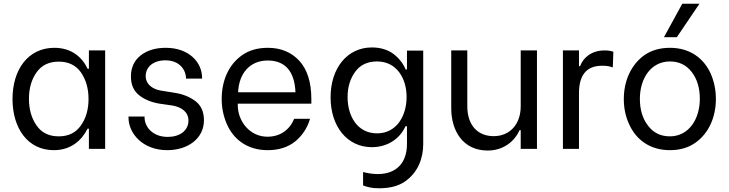

<svg xmlns="http://www.w3.org/2000/svg" viewBox="-20 -797 3904 1028"><path d="M268 7C360 7 417 -45 449 -108H456V0H543V-527H456V-429H449C420 -490 364 -541 271 -541C130 -541 47 -424 47 -267C47 -111 128 7 268 7ZM295 -67C242 -67 203 -86 176 -125C149 -163 135 -211 135 -268C135 -325 149 -372 176 -410C203 -448 242 -467 295 -467C346 -467 386 -448 413 -410C440 -371 454 -324 454 -267C454 -210 440 -163 413 -125C386 -86 346 -67 295 -67Z M875 7C988 7 1072 -57 1072 -153C1072 -198 1057 -232 1027 -255C997 -278 960 -293 916 -300L841 -312C794 -320 760 -348 760 -389C760 -440 802 -474 866 -474C946 -474 976 -417 976 -378V-376H1062V-380C1062 -465 990 -541 868 -541C813 -541 769 -528 734 -501C699 -474 681 -436 681 -387C681 -343 696 -310 725 -287C754 -264 791 -249 834 -242L903 -232C952 -224 989 -197 989 -152C989 -97 942 -64 878 -64C797 -64 754 -118 754 -169V-173H668V-168C668 -81 746 7 875 7Z M1413 7C1474 7 1523 -9 1562 -41C1600 -73 1626 -113 1640 -161H1555C1531 -102 1480 -65 1412 -65C1318 -65 1253 -147 1253 -235V-242H1647V-266C1647 -355 1626 -423 1584 -470C1541 -517 1485 -541 1414 -541C1360 -541 1314 -528 1277 -502C1202 -450 1167 -362 1167 -267C1167 -220 1176 -176 1194 -134C1230 -50 1305 7 1413 7ZM1255 -303C1259 -404 1318 -473 1413 -473C1500 -473 1557 -423 1562 -303Z M2010 211C2067 211 2113 199 2148 175C2219 126 2246 49 2246 -26V-526H2159V-425H2152C2139 -456 2118 -484 2087 -508C2056 -531 2017 -543 1971 -543C1839 -543 1750 -432 1750 -276C1750 -120 1839 -9 1971 -9C2059 -9 2123 -58 2151 -121H2159V-26C2159 71 2106 135 2002 135C1974 135 1941 129 1924 124V196C1949 205 1970 211 2010 211ZM1999 -83C1894 -83 1841 -174 1841 -278C1841 -331 1855 -376 1882 -413C1909 -450 1948 -468 1999 -468C2104 -468 2157 -377 2157 -278C2157 -176 2103 -83 1999 -83Z M2855 -527H2768V-228C2768 -133 2711 -68 2623 -68C2539 -68 2482 -125 2482 -228V-527H2396V-217C2396 -99 2457 9 2591 9C2675 9 2734 -39 2762 -100H2768V0H2855Z M2994 0H3080V-298C3080 -396 3121 -445 3204 -445C3228 -445 3240 -443 3261 -436L3264 -520C3248 -525 3238 -527 3217 -527C3149 -527 3103 -490 3086 -443H3080V-527H2994Z M3604 -598 3725 -777H3633L3535 -598ZM3567 7C3620 7 3665 -6 3702 -32C3776 -83 3813 -172 3813 -267C3813 -314 3804 -359 3786 -401C3749 -485 3674 -541 3567 -541C3514 -541 3469 -528 3432 -503C3358 -451 3320 -363 3320 -267C3320 -219 3329 -174 3348 -133C3385 -49 3460 7 3567 7ZM3567 -67C3517 -67 3478 -86 3449 -125C3420 -163 3406 -211 3406 -268C3406 -378 3466 -468 3567 -468C3616 -468 3655 -449 3684 -411C3713 -373 3727 -325 3727 -268C3727 -157 3666 -67 3567 -67Z"/></svg>

Font: Be Vietnam
Style: Regular
Weight: 400
Designer: Gabriel Lam
Foundry: TypeRant
Version: Version 4.000